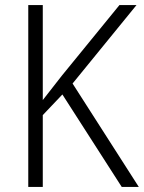

<svg xmlns="http://www.w3.org/2000/svg" viewBox="-20 -734 565 754"><path d="M525 0H458L225 -363L148 -282V0H91V-714H148V-341Q163 -361 182 -384.5Q201 -408 223 -437L449 -714H516L265 -406Z"/></svg>

Font: Noto Sans Arabic UI SmCn Lt
Style: Regular
Weight: 300
Width: 4
Designer: Monotype Design Team, Nadine Chahine and Nizar Qandah
Foundry: Monotype Imaging Inc.
Version: Version 2.010; ttfautohint (v1.8.4.7-5d5b)